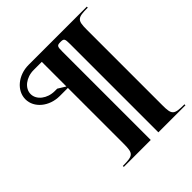

<svg xmlns="http://www.w3.org/2000/svg" viewBox="-215 -753 1119 1119"><g transform="rotate(-45 345.0 -193.5)"><path d="M40 -471C40 -400.3 109.4 -343 195 -343H262V118C262 196.3 252.5 205 167 205V213H389V-515C389 -558.2 392.3 -563 421 -563C448.8 -563 452 -558.2 452 -515V213H675V205C589.5 205 580 196.3 580 118V-505C580 -583 589.5 -592 675 -592V-600H195C109.4 -600 40 -542.2 40 -471ZM83 -471C83 -519 133.4 -558 195 -558H262V-355L215 -384H195C133.4 -384 83 -423.1 83 -471Z"/></g></svg>

Font: Prida01
Style: Black
Weight: 900
Designer: gluk
Foundry: gluk
Version: Version 00.072